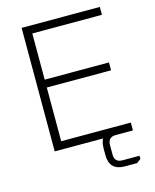

<svg xmlns="http://www.w3.org/2000/svg" viewBox="-127 -775 835 1036"><g transform="rotate(-15 291.0 -257.0)"><path d="M95 0V-690H532V-646H143V-388H502V-344H143V-44H532V0ZM354 51Q354 -35 440 -35H467V0H436Q392 0 392 44V97Q392 141 436 141H531V159L508 176H440Q354 176 354 90Z"/></g></svg>

Font: Oxanium ExtraLight ExtraLight
Style: Regular
Weight: 250
Version: Version 2.000